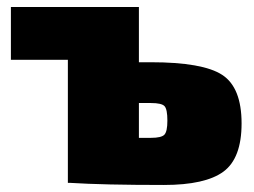

<svg xmlns="http://www.w3.org/2000/svg" viewBox="-20 -520 723 546"><path d="M375 -343H409Q557 -343 612 -307Q667 -271 667 -169Q667 -70 615.5 -32Q564 6 446 6Q273 6 179 0H173V-350H11V-500H375ZM375 -128H409Q439 -128 447.5 -137Q456 -146 456 -177Q456 -209 448 -218Q440 -227 409 -227H375Z"/></svg>

Font: Exo 2.0 Black
Style: Regular
Weight: 900
Designer: Natanael Gama
Version: Version 1.001;PS 001.001;hotconv 1.0.70;makeotf.lib2.5.58329